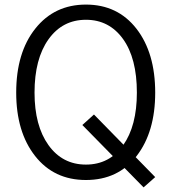

<svg xmlns="http://www.w3.org/2000/svg" viewBox="-20 -769 749 839"><path d="M50.8 -364.3Q50.8 -539.1 134.3 -644Q217.8 -749 355.5 -749Q494.1 -749 576.2 -643.6Q658.2 -538.1 658.2 -364.3Q658.2 -192.4 577.1 -87.4Q496.1 17.6 355.5 17.6Q215.8 17.6 133.3 -87.4Q50.8 -192.4 50.8 -364.3ZM130.9 -364.3Q130.9 -219.7 191.9 -134.8Q252.9 -49.8 355.5 -49.8Q458 -49.8 518.1 -134.3Q578.1 -218.8 578.1 -364.3Q578.1 -514.6 517.6 -598.6Q457 -682.6 355.5 -682.6Q252.9 -682.6 191.9 -597.2Q130.9 -511.7 130.9 -364.3ZM339.8 -222.7 390.6 -268.6 658.2 4.9 607.4 49.8Z"/></svg>

Font: Batunionen A1
Style: Regular
Weight: 400
Designer: HanYang I&C Co.,Ltd.
Foundry: HanYang I&C Co.,Ltd.
Version: Version 2.50; ttfautohint (v1.6)